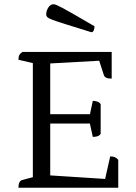

<svg xmlns="http://www.w3.org/2000/svg" viewBox="-20 -886 640 906"><path d="M67 0Q67 -16 71.5 -25Q76 -34 83 -36L150 -54L135 -38V-602L149 -585L67 -604Q67 -618 71 -626Q75 -634 86 -641H507V-515Q491 -515 482 -519Q473 -523 470 -532L445 -609L459 -600L206 -586L217 -599V-340L207 -347H416L403 -340L418 -410Q428 -410 438 -407Q448 -404 455 -395V-254Q448 -245 438 -242.5Q428 -240 418 -240L402 -312L416 -303H207L217 -312V-48L207 -59L486 -41L473 -28L500 -148Q514 -148 522.5 -144Q531 -140 538 -132V0ZM411 -734Q334 -758 290.5 -771.5Q247 -785 227.5 -792.5Q208 -800 203 -805.5Q198 -811 198 -817Q198 -835 208 -850.5Q218 -866 232 -866Q238 -866 247.5 -862Q257 -858 277 -847.5Q297 -837 333 -816Q369 -795 426 -762Q426 -752 422.5 -743Q419 -734 411 -734Z"/></svg>

Font: Petrona
Style: Regular
Weight: 400
Designer: Ringo R. Seeber
Foundry: Ringo R. Seeber
Version: Version 2.001; ttfautohint (v1.8.3)